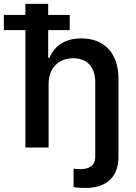

<svg xmlns="http://www.w3.org/2000/svg" viewBox="-60 -747 689 972"><path d="M422.2 -330.6V45.8C422.2 95.5 386.7 109.4 344.5 109.4C333.1 109.4 322.1 108 312.5 106.5V199.9C328.1 203.1 349.4 204.5 375 204.5C466.6 204.5 539.8 159.8 539.8 45.8V-346.9C539.8 -481.2 465.2 -552.6 352.3 -552.6C268.1 -552.6 215.9 -515.3 190.7 -454.5H183.9V-594.5H293V-671.5H183.9V-727.3H68.5V-671.5H-40.5V-594.5H68.5V0H186.1V-321.7C186.1 -404.5 237.9 -452.1 310.4 -452.1C380.7 -452.1 422.6 -407.7 422.2 -330.6Z"/></svg>

Font: Magic Ui Pro Semi Bold
Style: Regular
Weight: 600
Designer: Stefan Endress, Andreas Faust
Version: Version 1.000;FEAKit 1.0